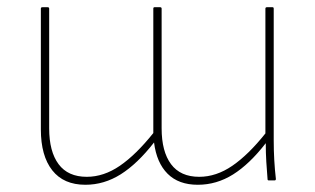

<svg xmlns="http://www.w3.org/2000/svg" viewBox="-20 -499 870 531"><path d="M216 12Q156 12 124.5 -28Q93 -68 93 -141V-475Q93 -479 97 -479H112Q116 -479 116 -475V-144Q116 -80 142 -45Q168 -10 220 -10Q267 -10 311.5 -40.5Q356 -71 404 -131V-475Q404 -479 407 -479H423Q427 -479 427 -475V-144Q427 -80 453 -45Q479 -10 531 -10Q578 -10 622.5 -40.5Q667 -71 714 -130V-475Q714 -479 718 -479H734Q737 -479 737 -475V-111Q737 -83 738.5 -56.5Q740 -30 743 -4Q743 0 739 0H724Q720 0 720 -3Q718 -27 716.5 -51.5Q715 -76 715 -103Q670 -45 624.5 -16.5Q579 12 527 12Q474 12 443.5 -18.5Q413 -49 406 -105Q360 -46 314 -17Q268 12 216 12Z"/></svg>

Font: Sofia Sans Thin
Style: Regular
Weight: 250
Designer: Botio Nikoltchev, Ani Petrova
Foundry: lettersoup
Version: Version 4.101